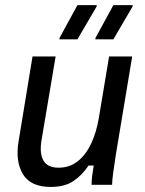

<svg xmlns="http://www.w3.org/2000/svg" viewBox="-20 -720 565 748"><path d="M177.5 8.3Q99.2 8.3 69.2 -41.7Q39.2 -91.7 52.5 -170L106.7 -500H196.7L141.7 -173.3Q133.3 -122.5 149.2 -94.6Q165 -66.7 208.3 -66.7Q251.7 -66.7 283.3 -92.1Q315 -117.5 335.4 -161.2Q355.8 -205 365 -260L405 -500H495L431.7 -120Q425.8 -82.5 421.2 -48.8Q416.7 -15 416.7 0H336.7Q336.7 -16.7 339.2 -35.4Q341.7 -54.2 345 -75H325Q299.2 -36.7 265.4 -14.2Q231.7 8.3 177.5 8.3ZM211.7 -566.7V-571.7L281.7 -700H356.7V-695L281.7 -566.7ZM351.7 -566.7V-571.7L421.7 -700H496.7V-695L421.7 -566.7Z"/></svg>

Font: Familjen Grotesk
Style: Italic
Weight: 400
Italic angle: -9.46201°
Designer: Anders Wikstroem, Jonas Baeckman, Matilda Gysing, Kristian Moeller
Foundry: Familjen STHLM AB
Version: Version 2.000